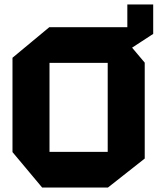

<svg xmlns="http://www.w3.org/2000/svg" viewBox="-20 -841 716 861"><path d="M202 -559V-719H495L629 -560V-559ZM169 0 36 -159V-160H463V0ZM36 -160V-582L201 -719H202V-160ZM463 0V-559H629V-130L464 0ZM551 -614V-821H667V-689L552 -614ZM504 -614 382 -718V-719H551V-614Z"/></svg>

Font: Foldit
Style: Bold
Weight: 700
Version: Version 1.003